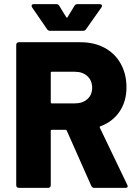

<svg xmlns="http://www.w3.org/2000/svg" viewBox="-20 -903 661 923"><path d="M419 -9 301 -275Q299 -279 295 -279H229Q224 -279 224 -274V-12Q224 -7 220.5 -3.5Q217 0 212 0H70Q65 0 61.5 -3.5Q58 -7 58 -12V-688Q58 -693 61.5 -696.5Q65 -700 70 -700H367Q433 -700 483 -673Q533 -646 560.5 -596.5Q588 -547 588 -483Q588 -416 555 -367Q522 -318 463 -296Q458 -294 460 -289L592 -14Q594 -10 594 -8Q594 0 583 0H433Q423 0 419 -9ZM224 -553V-411Q224 -406 229 -406H340Q377 -406 400 -426.5Q423 -447 423 -481Q423 -516 400 -537Q377 -558 340 -558H229Q224 -558 224 -553ZM132 -875Q132 -883 142 -883H251Q261 -883 265 -875L298 -821Q300 -818 302 -818Q304 -818 305 -821L338 -875Q342 -883 352 -883H460Q467 -883 469.5 -878.5Q472 -874 468 -868L394 -763Q389 -755 380 -755H220Q211 -755 206 -763L134 -868Q132 -872 132 -875Z"/></svg>

Font: BARLOWEXTRABOLD
Style: Regular
Weight: 800
Designer: Jeremy Tribby
Foundry: Tribby Type
Version: Version 1.422